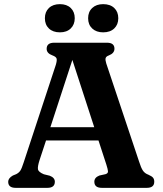

<svg xmlns="http://www.w3.org/2000/svg" viewBox="-20 -906 787 926"><path d="M244.5 -29.5Q244.5 0 208.5 0H55.5Q19.5 0 19.5 -29.5Q19.5 -46.5 42 -59.5L58 -66Q71 -72.5 78 -83Q85 -93.5 94.5 -123.5L249 -592.5Q255.5 -614 253 -623.2Q250.5 -632.5 232.5 -639Q205 -649 205 -670.5Q205 -700 241.5 -700H496Q532 -700 532 -671Q532 -649 504.5 -638.5Q492 -634 489.5 -625.8Q487 -617.5 492.5 -600L651 -126Q660 -97 669.2 -83.2Q678.5 -69.5 695.5 -63.5Q712.5 -56 718.2 -48.8Q724 -41.5 724 -29.5Q724 0 688 0H471.5Q435 0 435 -29.5Q435 -50 459.5 -59.5L489 -66Q501.5 -70 500.8 -80Q500 -90 493 -112L455 -228.5H202L171 -134.5Q161 -103.5 163 -90Q165 -76.5 191.5 -65.5L220 -58.5Q244.5 -49 244.5 -29.5ZM223 -292.5H434.5L329 -617ZM269 -750Q235.5 -750 216 -768.5Q196.5 -787 196.5 -818Q196.5 -849 216 -867.5Q235.5 -886 269 -886Q302 -886 321.2 -867.5Q340.5 -849 340.5 -818Q340.5 -787.5 321.2 -768.8Q302 -750 269 -750ZM477.5 -750Q444.5 -750 424.8 -768.5Q405 -787 405 -818Q405 -849 424.8 -867.5Q444.5 -886 477.5 -886Q511.5 -886 531 -867.5Q550.5 -849 550.5 -818Q550.5 -787.5 531 -768.8Q511.5 -750 477.5 -750Z"/></svg>

Font: Fraunces 9pt S050 SemiBold
Style: Regular
Weight: 600
Version: Version 1.000; ttfautohint (v1.8.3)